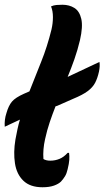

<svg xmlns="http://www.w3.org/2000/svg" viewBox="-23 -777 440 809"><path d="M396 -516Q399 -499 394 -475Q388 -448 378 -428.5Q368 -409 346.5 -393Q325 -377 286 -361L218 -331Q215 -330 211 -329Q198 -296 186.5 -262Q175 -228 167 -191Q157 -147 160 -107Q171 -100 189 -100Q209 -100 227.5 -107.5Q246 -115 262 -133H268Q270 -120 269 -104Q268 -88 262 -64Q258 -46 251 -34.5Q244 -23 234 -12Q224 -2 204.5 5Q185 12 156 12Q104 12 75.5 -15.5Q47 -43 40 -89Q33 -135 42 -189Q46 -211 50.5 -232Q55 -253 61 -273L-3 -243Q-5 -273 4 -300Q13 -332 27.5 -349Q42 -366 78 -382L101 -392Q126 -456 151 -518Q176 -580 194 -653Q200 -679 200 -705Q200 -731 192 -750Q203 -755 215 -756Q227 -757 240 -757Q269 -757 290.5 -743.5Q312 -730 319.5 -697.5Q327 -665 314 -608Q304 -566 290.5 -527.5Q277 -489 262 -453Z"/></svg>

Font: Recursive Sn Csl St SmB
Style: Italic
Weight: 600
Italic angle: -15°
Version: Version 1.079;hotconv 1.0.112;makeotfexe 2.5.65598; ttfautoh